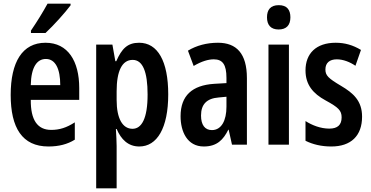

<svg xmlns="http://www.w3.org/2000/svg" viewBox="-20 -785 2013 1042"><path d="M363 -756V-765H238C212 -718 184 -672 148 -619V-606H227C273 -649 333 -716 363 -756ZM227 -553C101 -553 38 -448 38 -270C38 -92 100 10 243 10C299 10 346 -2 386 -27V-121C341 -92 303 -80 258 -80C183 -80 146 -134 147 -243H410V-307C410 -453 349 -553 227 -553ZM229 -465C281 -465 307 -411 307 -323H147C149 -423 182 -465 229 -465Z M735 -553C672 -553 641 -521 611 -453H606L590 -543H502V237H613V8C613 -17 611 -49 609 -85H613C637 -29 675 10 736 10C832 10 893 -89 893 -273C893 -453 836 -553 735 -553ZM700 -460C755 -460 781 -395 781 -272C781 -140 748 -86 699 -86C645 -86 613 -142 613 -242V-290C613 -399 642 -460 700 -460Z M1163 -553C1102 -553 1046 -538 1000 -510L1031 -427C1075 -453 1111 -463 1140 -463C1188 -463 1209 -435 1209 -362V-334L1141 -330C1024 -322 960 -267 960 -154C960 -71 996 10 1086 10C1158 10 1192 -27 1219 -81H1221L1239 0H1320V-361C1320 -495 1263 -553 1163 -553ZM1167 -256 1209 -260V-206C1209 -131 1182 -79 1130 -79C1092 -79 1071 -107 1071 -158C1071 -219 1102 -251 1167 -256Z M1493 -757C1448 -757 1429 -732 1429 -691C1429 -649 1450 -625 1492 -625C1534 -625 1556 -648 1556 -691C1556 -732 1537 -757 1493 -757ZM1548 -543H1437V0H1548Z M1945 -152C1945 -238 1897 -280 1831 -319C1762 -360 1746 -375 1746 -408C1746 -444 1769 -463 1808 -463C1843 -463 1880 -448 1909 -428L1939 -514C1896 -540 1852 -553 1802 -553C1695 -553 1638 -494 1638 -403C1638 -325 1679 -277 1747 -240C1817 -202 1834 -185 1834 -148C1834 -107 1812 -87 1767 -87C1720 -87 1674 -105 1638 -128V-21C1678 -1 1725 10 1778 10C1885 10 1945 -48 1945 -152Z"/></svg>

Font: Noto Sans Hebrew ExtraCondensed SemiBold
Style: Regular
Weight: 600
Width: 2
Designer: Ben Nathan
Foundry: Google LLC
Version: Version 3.001